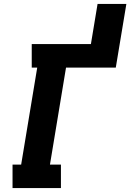

<svg xmlns="http://www.w3.org/2000/svg" viewBox="-20 -960 665 980"><path d="M44 0V-120H88L170 -615H142V-735H444L478 -940H625L571 -615H317L235 -120H291V0Z"/></svg>

Font: Iosevka Curly Slab HvExObl
Style: Regular
Weight: 900
Width: 7
Italic angle: -9°
Monospace: yes
Designer: Belleve Invis
Foundry: Belleve Invis
Version: Version 11.1.0; ttfautohint (v1.8.3)